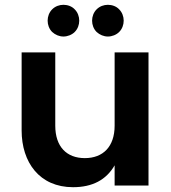

<svg xmlns="http://www.w3.org/2000/svg" viewBox="-20 -772 713 799"><path d="M291 -639C316 -664 316 -708 291 -733C279 -746 261 -752 244 -752C227 -752 210 -746 197 -733C172 -708 172 -664 197 -639C210 -627 227 -620 244 -620C261 -620 279 -627 291 -639ZM476 -639C501 -664 501 -708 476 -733C464 -746 446 -752 429 -752C412 -752 395 -746 382 -733C357 -708 357 -664 382 -639C395 -627 412 -620 429 -620C446 -620 464 -627 476 -639ZM457 -249C457 -162 409 -114 333 -114C257 -114 210 -162 210 -249V-554H70V-229C70 -97 144 7 284 7C364 7 422 -23 457 -84V0H598V-554H457Z"/></svg>

Font: Matrixport Bold
Style: Regular
Weight: 600
Designer: Ninad Kale (Devanagari), Jonny Pinhorn (Latin)
Foundry: Indian Type Foundry
Version: Version 2.000;PS 1.0;hotconv 1.0.79;makeotf.lib2.5.61930; tt